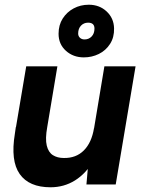

<svg xmlns="http://www.w3.org/2000/svg" viewBox="-20 -781 609 813"><path d="M346 0 354 -92 422 -500H554L470 0ZM46 -233 91 -500H223L180 -243ZM180 -243Q171 -193 178 -164.5Q185 -136 204 -124Q223 -112 250 -112Q302 -111 335 -144Q368 -177 378 -238L422 -237Q409 -157 376.5 -101.5Q344 -46 297.5 -17Q251 12 194 12Q103 12 63.5 -44Q24 -100 43 -215L47 -243ZM335 -538Q290 -538 259 -566Q228 -594 228 -638Q228 -675 245.5 -702.5Q263 -730 292 -745.5Q321 -761 356 -761Q401 -761 431.5 -732.5Q462 -704 463 -661Q464 -623 446 -595Q428 -567 398.5 -552.5Q369 -538 335 -538ZM338 -614Q356 -614 368 -626.5Q380 -639 380 -660Q380 -685 353 -685Q335 -685 323 -672.5Q311 -660 311 -639Q311 -628 318.5 -621Q326 -614 338 -614Z"/></svg>

Font: Figtree
Style: Bold Italic
Weight: 700
Italic angle: -9.5°
Foundry: Erik Kennedy
Version: Version 2.001;gftools[0.9.30]